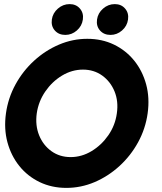

<svg xmlns="http://www.w3.org/2000/svg" viewBox="-20 -902 790 935"><path d="M303 13Q232 13 173.2 -15.2Q114.5 -43.5 74.2 -93.5Q34 -143.5 16.2 -209.2Q-1.5 -275 9 -350Q19.5 -425 55.5 -490.8Q91.5 -556.5 146.2 -606.5Q201 -656.5 267.5 -684.8Q334 -713 405 -713Q476.5 -713 535 -684.8Q593.5 -656.5 633.8 -606.5Q674 -556.5 691.8 -490.8Q709.5 -425 699 -350Q688.5 -275 652.5 -209.2Q616.5 -143.5 561.8 -93.5Q507 -43.5 440.8 -15.2Q374.5 13 303 13ZM324 -137Q377.5 -137 425.8 -166Q474 -195 507.5 -243.2Q541 -291.5 549 -350Q557.5 -408.5 537.8 -456.8Q518 -505 477.8 -534Q437.5 -563 384 -563Q330.5 -563 282.2 -534Q234 -505 200.8 -456.8Q167.5 -408.5 159 -350Q151 -291.5 170.5 -243.2Q190 -195 230.2 -166Q270.5 -137 324 -137ZM298 -732Q266 -732 247 -753.5Q228 -775 232.5 -807Q237 -838.5 262 -860.2Q287 -882 319 -882Q350.5 -882 369.2 -860.2Q388 -838.5 383.5 -807Q379 -775 354.2 -753.5Q329.5 -732 298 -732ZM518 -732Q486 -732 467 -753.5Q448 -775 452.5 -807Q457 -838.5 482 -860.2Q507 -882 539 -882Q570.5 -882 589.2 -860.2Q608 -838.5 603.5 -807Q599 -775 574.2 -753.5Q549.5 -732 518 -732Z"/></svg>

Font: Urbanist Black
Style: Italic
Weight: 900
Italic angle: -8°
Designer: Corey Hu
Foundry: Corey Hu
Version: Version 1.330; ttfautohint (v1.8.4.7-5d5b)